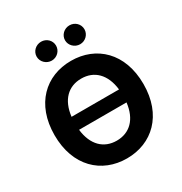

<svg xmlns="http://www.w3.org/2000/svg" viewBox="-214 -1105 1210 1274"><g transform="rotate(-30 391.0 -468.0)"><path d="M731.5 -363.6C731.5 -601.6 583.8 -737.2 391 -737.2C197.1 -737.2 50.4 -601.6 50.4 -363.6C50.4 -126.8 197.1 9.9 391 9.9C583.8 9.9 731.5 -125.7 731.5 -363.6ZM208.1 -874.3C208.1 -834.9 241.8 -801.8 282.7 -801.8C323.9 -801.8 356.5 -834.9 356.5 -874.3C356.5 -914.4 323.9 -946.4 282.7 -946.4C241.8 -946.4 208.1 -914.4 208.1 -874.3ZM209.2 -313.9H572.8C558.6 -191.8 489.7 -126.1 391 -126.1C291.9 -126.1 223.4 -191.8 209.2 -313.9ZM209.2 -413.4C223.4 -535.5 291.9 -601.2 391 -601.2C489.7 -601.2 558.6 -535.5 572.8 -413.4ZM425.4 -874.3C425.4 -834.9 459.2 -801.8 500 -801.8C541.2 -801.8 573.9 -834.9 573.9 -874.3C573.9 -914.4 541.2 -946.4 500 -946.4C459.2 -946.4 425.4 -914.4 425.4 -874.3Z"/></g></svg>

Font: Magic Ui Pro
Style: Bold
Weight: 700
Designer: Stefan Endress, Andreas Faust
Version: Version 1.000;FEAKit 1.0